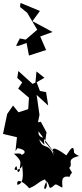

<svg xmlns="http://www.w3.org/2000/svg" viewBox="-58 -1186 547 1279"><path d="M67 -881 119 -900 135 -816 249 -853 210 -943 292 -973 158 -1045 208 -1113 80 -1166 77 -1159 76 -1139 123 -1101 190 -988 113 -922 74 -930 49 -881ZM58 -199C106 -192 125 -170 83 -152C83 -152 102 -168 35 -162C101 -101 71 -106 74 -49C52 -19 60 -75 50 -79C11 -35 93 -56 89 -86C90 -65 112 40 57 45C50 5 88 13 137 68C197 43 188 30 241 9C283 67 206 112 252 21C279 46 257 93 309 43C345 49 285 28 355 63C368 63 329 -24 405 -8C422 -54 432 -14 403 -68C436 -95 373 -124 469 -147C416 -170 441 -182 435 -180C430 -214 420 -208 384 -151C289 -221 281 -202 302 -144C265 -246 229 -181 203 -258C257 -207 230 -212 237 -269C237 -269 193 -267 199 -311L311 -159L242 -240L252 -304L214 -375L195 -371L205 -421L186 -554L263 -483L249 -572L208 -580L186 -638L238 -668L185 -710L178 -636L159 -627L64 -713L57 -667L90 -637L63 -596L135 -535L130 -459L65 -438L29 -483L-10 -427L-38 -294L55 -272L45 -179Z"/></svg>

Font: Hussar Lance
Style: ExBd
Weight: 700
Foundry: Cannot Into Space Fonts, PlusOne Fonts
Version: Version 2.270